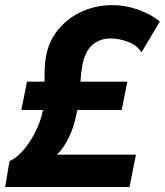

<svg xmlns="http://www.w3.org/2000/svg" viewBox="-41 -748 659 768"><path d="M130.9 -307.1V-308.1H44.4L66.9 -421.4H137.2V-445.8Q137.2 -494.6 144.5 -529.8Q156.7 -588.9 195.3 -633.8Q233.9 -678.7 289.6 -703.1Q345.2 -727.5 408.7 -727.5Q459.5 -727.5 510 -710Q560.5 -692.4 598.6 -662.1L524.9 -538.6Q507.3 -566.9 471.4 -580.6Q435.5 -594.2 400.9 -594.2Q358.9 -594.2 329.1 -568.8Q299.3 -543.5 288.1 -485.8Q283.2 -460 280.8 -421.4H468.3L445.8 -308.1H268.1L264.2 -288.1Q254.4 -238.8 233.4 -196.3Q212.4 -153.8 188.5 -131.3L187.5 -129.4H502.9L477.1 0H-20.5L-2.9 -104Q17.6 -110.4 45.4 -139.6Q73.2 -168.9 96.9 -213.4Q120.6 -257.8 130.9 -307.1Z"/></svg>

Font: Reddit Sans Fudge ExBold Italic
Style: Regular
Weight: 800
Italic angle: -11.25°
Designer: Stephen Hutchings
Version: Version 1.013